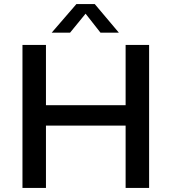

<svg xmlns="http://www.w3.org/2000/svg" viewBox="-20 -920 840 940"><path d="M595 0H710V-700H595V-405H205V-700H90V0H205V-305H595ZM444 -900H354L233 -760H323L399 -853L472 -760H562Z"/></svg>

Font: Goli Medium
Style: Regular
Weight: 500
Designer: jaikishan Patel
Foundry: MagicType
Version: Version 1.000;Glyphs 3.2 (3242)